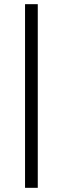

<svg xmlns="http://www.w3.org/2000/svg" viewBox="-20 -720 301 920"><path d="M100 -700H161V180H100Z"/></svg>

Font: Cinzel ExtraBold
Style: Regular
Weight: 800
Designer: Natanael Gama
Version: Version 2.000